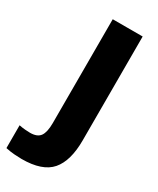

<svg xmlns="http://www.w3.org/2000/svg" viewBox="-223 -773 848 1028"><g transform="rotate(30 200.5 -259.0)"><path d="M102 187Q84 187 57 185Q30 183 3 177V36Q22 40 41 41.5Q60 43 71 43Q116 43 133.5 18Q151 -7 151 -63V-705H336V-63Q336 64 283 125.5Q230 187 102 187Z"/></g></svg>

Font: Mulish Black
Style: Regular
Weight: 900
Designer: Vernon Adams
Foundry: Vernon Adams
Version: Version 3.603; ttfautohint (v1.8.3)